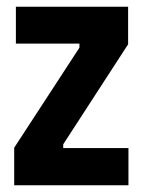

<svg xmlns="http://www.w3.org/2000/svg" viewBox="-20 -548 422 568"><path d="M22 0V-111L215 -407V-419H27V-528H359V-417L167 -121V-110H360V0Z"/></svg>

Font: Bricolage Grotesque Condensed
Style: Bold
Weight: 700
Width: 3
Designer: Mathieu Triay
Foundry: Atelier Triay
Version: Version 1.001;gftools[0.9.33.dev8+g029e19f]